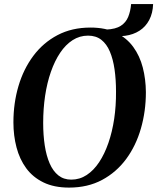

<svg xmlns="http://www.w3.org/2000/svg" viewBox="-20 -884 750 916"><path d="M309.5 11Q238 11 187.2 -13.8Q136.5 -38.5 105 -81.5Q73.5 -124.5 58.8 -180.8Q44 -237 44 -300Q44 -391.5 68 -473Q92 -554.5 139 -617.5Q186 -680.5 254.5 -716.5Q323 -752.5 411.5 -752.5Q483.5 -752.5 534 -727.8Q584.5 -703 615.8 -660Q647 -617 661.2 -561.8Q675.5 -506.5 676 -444.5Q676 -353 652.2 -270.8Q628.5 -188.5 581.8 -125.2Q535 -62 466.8 -25.5Q398.5 11 309.5 11ZM320 -27Q360 -27 393.5 -49Q427 -71 453 -110.2Q479 -149.5 497.2 -202.2Q515.5 -255 524.8 -317.2Q534 -379.5 533.5 -447Q533.5 -504.5 526.5 -553Q519.5 -601.5 504.2 -637.8Q489 -674 463.5 -694Q438 -714 400 -714Q360 -714 326.5 -692.5Q293 -671 267 -632.2Q241 -593.5 222.8 -541.2Q204.5 -489 195.2 -427Q186 -365 186 -297.5Q186 -239.5 193.5 -190.2Q201 -141 217 -104.2Q233 -67.5 258.5 -47.2Q284 -27 320 -27ZM605.5 -864.5H710.5Q709 -821 692 -788.8Q675 -756.5 645.5 -737.5Q616 -718.5 576.8 -713.2Q537.5 -708 491.5 -718L487 -743Q532 -745 556.2 -760.8Q580.5 -776.5 591.5 -803.2Q602.5 -830 605.5 -864.5Z"/></svg>

Font: Merriweather 96pt SemiBold
Style: Italic
Weight: 600
Italic angle: -7.8°
Version: Version 2.101